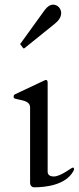

<svg xmlns="http://www.w3.org/2000/svg" viewBox="-20 -799 341 832"><path d="M296.9 -55.7C300.3 -61 300.8 -64.5 300.8 -66.4C300.8 -68.4 300.8 -72.8 295.9 -72.8C288.6 -72.8 244.6 -34.2 212.4 -34.2C200.2 -34.2 186.5 -39.1 186.5 -54.7V-440.9C186.5 -449.2 183.6 -452.6 178.2 -452.6C176.8 -452.6 173.3 -450.7 170.9 -449.7L46.4 -391.1C40.5 -388.2 39.1 -384.8 39.1 -381.3C39.1 -374 41.5 -373 45.4 -371.6C72.3 -363.3 110.4 -364.3 110.4 -332.5V-7.3C110.4 7.8 121.1 12.7 127.4 12.7C179.2 12.7 263.7 2.4 296.9 -55.7ZM80.1 -590.8C81.1 -589.8 81.1 -589.4 83.5 -589.4C85 -589.4 85.4 -589.8 86.9 -590.8L218.3 -696.8C231.4 -707.5 245.1 -722.7 245.1 -742.7C245.1 -761.7 230 -778.8 210 -778.8C198.2 -778.8 185.5 -771.5 173.3 -754.9L69.3 -610.8C68.4 -609.9 67.4 -608.9 67.4 -607.9C67.4 -606.9 68.4 -606 69.3 -605Z"/></svg>

Font: Cardo
Style: Italic
Weight: 400
Designer: David J. Perry
Foundry: David J. Perry
Version: Version 0.99